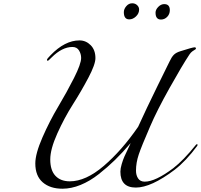

<svg xmlns="http://www.w3.org/2000/svg" viewBox="-20 -1132 1223 1169"><path d="M785 -1112Q803 -1112 815 -1100.5Q827 -1089 827 -1074Q827 -1050 808 -1032Q789 -1014 767 -1014Q734 -1014 734 -1058Q734 -1077 749 -1094.5Q764 -1112 785 -1112ZM980 -1107Q1014 -1107 1014 -1070Q1014 -1046 998 -1029.5Q982 -1013 960 -1013Q927 -1013 927 -1055Q927 -1073 943.5 -1090Q960 -1107 980 -1107ZM561 -778Q561 -740 518 -658.5Q475 -577 423.5 -496Q372 -415 329 -319.5Q286 -224 286 -161Q286 -95 317.5 -61.5Q349 -28 405 -28Q502 -28 611.5 -121.5Q721 -215 821 -360Q870 -468 938.5 -607.5Q1007 -747 1012 -757Q1025 -785 1038.5 -798.5Q1052 -812 1078 -820Q1153 -844 1165 -844Q1173 -844 1173 -836Q1173 -833 1167.5 -830Q1162 -827 1152 -820Q1142 -813 1134 -801Q1090 -735 1012.5 -596.5Q935 -458 894 -362Q841 -240 824.5 -190.5Q808 -141 808 -93Q808 -65 821 -45.5Q834 -26 861 -26Q926 -26 1035 -108Q1097 -156 1171 -248Q1175 -254 1179 -254Q1183 -254 1183 -250Q1183 -248 1181 -244Q1113 -152 1043 -98Q900 10 807 10Q713 10 713 -87Q713 -106 721 -133Q729 -160 737.5 -179Q746 -198 759.5 -226Q773 -254 775 -259H774Q725 -202 680 -158Q635 -114 581 -71.5Q527 -29 470.5 -6Q414 17 360 17Q285 17 240 -22Q195 -61 195 -137Q195 -196 238.5 -295.5Q282 -395 334.5 -483Q387 -571 430.5 -657Q474 -743 474 -779Q474 -804 461 -825Q448 -846 421 -846Q358 -846 294 -782Q274 -762 272 -762Q266 -762 266 -768Q266 -774 288 -796Q375 -886 464 -886Q503 -886 532 -857Q561 -828 561 -778Z"/></svg>

Font: Miama Nueva
Style: Medium
Weight: 400
Italic angle: -28°
Version: Version 1.0